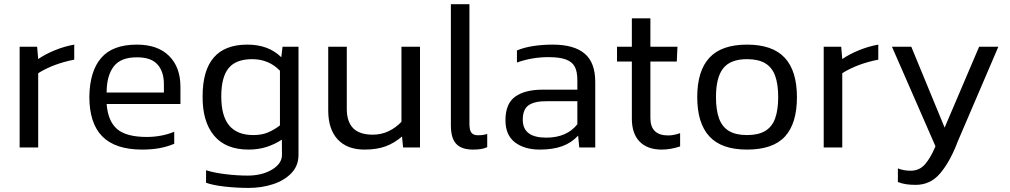

<svg xmlns="http://www.w3.org/2000/svg" viewBox="-20 -709 4853 923"><path d="M163.6 0V-357.1Q234.8 -402.1 336.9 -422.3V-494.5Q291.8 -486.7 245.4 -468.1Q199 -449.4 163.6 -425.1L158.5 -484.4H74.4V0Z M817.6 -17.9V-75.8Q788.6 -63.4 754.4 -57Q720.1 -50.6 686.1 -50.6Q587.8 -50.6 543.4 -88.2Q499.1 -125.9 492.6 -209.1H847.4V-292.3Q847.4 -385.6 793 -440Q738.5 -494.5 637.9 -494.5Q521.6 -494.5 466.5 -430.6Q411.3 -366.7 409.5 -244.5Q409.5 -115.8 472.2 -52.8Q534.9 10.1 663.6 10.1Q708.6 10.1 746.6 3.2Q784.5 -3.7 817.6 -17.9ZM640.2 -433.4Q706.3 -433.4 737.1 -399.1Q767.9 -364.9 767.9 -304.2V-264.2H492.6Q492.6 -345.1 526.9 -389.7Q561.1 -434.3 640.2 -433.4Z M1415 -484.4V35.4Q1415 87.3 1381.2 122.9Q1347.4 158.5 1292.5 176.5Q1237.6 194.4 1175.6 194.4Q1118.1 194.4 1060.9 188Q1003.7 181.5 970.6 169.6V109.4Q1009.7 121.8 1064.8 128.4Q1119.9 135.1 1170.5 135.1Q1239.4 135.1 1287.5 106.4Q1335.5 77.7 1335.5 35.4L1335 -37.7Q1301 -15.2 1261 -2.5Q1221 10.1 1175.6 10.1Q1064.3 10.1 1008.5 -57.7Q952.7 -125.5 954 -246.3Q954 -494.5 1168.7 -494.5Q1271.1 -494.5 1332.3 -433.8L1338.2 -484.4ZM1198.1 -59.7Q1237.6 -59.7 1267.2 -71.9Q1296.9 -84.1 1325.8 -106.2V-369Q1272.1 -424.6 1192.1 -424.6Q1114.4 -424.6 1079 -381.4Q1043.7 -338.2 1043.7 -245.4Q1043.7 -150.7 1082.3 -105.2Q1120.9 -59.7 1198.1 -59.7Z M1912.7 -52.8 1917.7 0H1999.1V-484.4H1909.9V-123.6Q1883.3 -95.1 1848.3 -78.4Q1813.4 -61.6 1772.1 -61.6Q1708.2 -61.6 1677.6 -92.8Q1647.1 -124.1 1647.1 -185.7V-484.4H1557.9V-177.8Q1557.9 -87.8 1603.4 -38.8Q1648.9 10.1 1732.5 10.1Q1791.4 10.1 1833.6 -5.5Q1875.9 -21.1 1912.7 -52.8Z M2322.2 -1.4V-65.3Q2304.7 -58.8 2277.1 -58.8Q2256 -58.8 2246.3 -71Q2236.7 -83.2 2236.7 -113.1V-688.9H2147.5V-106.6Q2147.5 -44.1 2173.5 -17Q2199.4 10.1 2253.7 10.1Q2273 10.1 2289.1 8Q2305.1 6 2322.2 -1.4Z M2759.2 -57 2764.7 0H2841.5V-315.3Q2841.5 -408.5 2790.4 -451.5Q2739.4 -494.5 2636.5 -494.5Q2587.8 -494.5 2543 -487.6Q2498.2 -480.7 2465.1 -466.5V-408.5Q2537.7 -434.3 2616.3 -434.3Q2670.5 -434.3 2700.6 -423Q2730.7 -411.8 2743.1 -388.3Q2755.5 -364.9 2755.5 -323.5V-278H2590.1Q2503.2 -278 2456.6 -244.3Q2409.9 -210.5 2409.9 -131Q2409.9 -59.3 2455.7 -24.6Q2501.4 10.1 2574.9 10.1Q2637.9 10.1 2682.7 -6.2Q2727.5 -22.5 2759.2 -57ZM2493.1 -133.3Q2493.1 -185.2 2523 -204.3Q2552.8 -223.3 2609.4 -222.4H2755.5V-111.7Q2704.5 -47.3 2605.7 -47.3Q2493.1 -47.3 2493.1 -133.3Z M3249.5 -5.1V-68.9Q3217.8 -57.9 3192.1 -57.9Q3106.6 -57.9 3106.6 -142V-413.1H3233.5L3236.7 -484.4H3106.6V-620.9H3017.5V-484.4H2946.2V-413.1H3017.5V-138.3Q3017.5 -66.6 3054.9 -28.3Q3092.4 10.1 3160.8 10.1Q3203.6 10.1 3249.5 -5.1Z M3811.1 -242.2Q3811.1 -368.1 3752.5 -431.3Q3693.9 -494.5 3571.2 -494.5Q3448.5 -494.5 3390.2 -431.3Q3331.8 -368.1 3331.8 -242.2Q3331.8 -116.7 3390.2 -53.3Q3448.5 10.1 3571.2 10.1Q3695.8 10.1 3753.4 -52.6Q3811.1 -115.3 3811.1 -242.2ZM3421.9 -242.2Q3421.9 -336.9 3456.8 -380.7Q3491.7 -424.6 3571.2 -424.6Q3625.5 -424.6 3658.5 -404.9Q3691.6 -385.1 3706.3 -344.7Q3721 -304.2 3721 -242.2Q3721 -180.6 3706.3 -139.9Q3691.6 -99.3 3658.5 -79.5Q3625.5 -59.7 3571.2 -59.7Q3517 -59.7 3484.1 -79.5Q3451.3 -99.3 3436.6 -139.9Q3421.9 -180.6 3421.9 -242.2Z M4029 0V-357.1Q4100.2 -402.1 4202.2 -422.3V-494.5Q4157.2 -486.7 4110.8 -468.1Q4064.3 -449.4 4029 -425.1L4023.9 -484.4H3939.8V0Z M4381.9 179.7Q4451.3 179.7 4497 127.3Q4542.7 74.9 4577.7 -12.4Q4580.9 -19.3 4581.8 -23.4L4779.4 -484.4H4687L4521.1 -95.6L4360.8 -484.4H4267.9L4477 -6Q4476.1 -4.1 4475.2 -1.4Q4453.1 50.6 4426.5 81.1Q4399.8 111.7 4357.5 111.7Q4324.4 111.7 4296.4 100.6V165.9Q4314.8 173.3 4335 176.5Q4355.2 179.7 4381.9 179.7Z"/></svg>

Font: Arad
Style: Regular
Weight: 400
Designer: Mohammad Darvishi
Version: Version 1.010;September 21, 2024;FontCreator 15.0.0.2992 64-